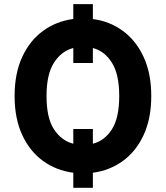

<svg xmlns="http://www.w3.org/2000/svg" viewBox="-20 -826 800 926"><path d="M427.9 -806.1V-734Q509.2 -723.7 572.8 -676.8Q636.4 -630 672.9 -550.8Q709.5 -471.6 709.5 -362.9Q709.5 -254.3 672.9 -175.2Q636.4 -96.2 572.8 -49.9Q509.2 -3.6 427.9 7.1V79.9H333.5V7.1Q251.4 -3.6 187.5 -49.9Q123.6 -96.2 87 -175.4Q50.4 -254.6 50.4 -362.9Q50.4 -471.6 87 -551Q123.6 -630.3 187.5 -677Q251.4 -723.7 333.5 -734.4V-806.1ZM427.9 -203.8V-132.8Q484.7 -147.4 519.9 -202.6Q555 -257.8 555 -362.9Q555 -467.3 519.9 -523.4Q484.7 -579.5 427.9 -594.5V-522H333.5V-594.5Q275.9 -579.5 240.1 -523.3Q204.2 -467 204.5 -362.9Q204.2 -257.8 240.2 -202.6Q276.3 -147.4 333.5 -132.8V-203.8Z"/></svg>

Font: Inter UI
Style: Bold
Weight: 700
Designer: Rasmus Andersson
Foundry: rsms
Version: 3.2;8d6f07862